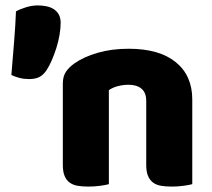

<svg xmlns="http://www.w3.org/2000/svg" viewBox="-20 -681 783 709"><path d="M520 -308Q520 -339 502.5 -353.5Q485 -368 455 -368Q435 -368 415.5 -363Q396 -358 382 -348V-1Q372 2 350.5 5Q329 8 306 8Q284 8 266.5 5Q249 2 237 -7Q225 -16 218.5 -31.5Q212 -47 212 -72V-372Q212 -399 223.5 -416Q235 -433 255 -447Q289 -471 340.5 -486Q392 -501 455 -501Q568 -501 629 -451.5Q690 -402 690 -314V-1Q680 2 658.5 5Q637 8 614 8Q592 8 574.5 5Q557 2 545 -7Q533 -16 526.5 -31.5Q520 -47 520 -72ZM152 -422Q141 -405 126 -397Q111 -389 88 -389Q69 -389 53 -393Q37 -397 22 -404Q27 -465 32 -526Q37 -587 39 -639Q53 -647 75.5 -654Q98 -661 119 -661Q135 -661 150.5 -658Q166 -655 178 -647.5Q190 -640 197 -627.5Q204 -615 204 -597Q204 -577 200 -553Q196 -529 188.5 -505Q181 -481 171.5 -459Q162 -437 152 -422Z"/></svg>

Font: Baloo Chettan
Style: Regular
Weight: 400
Designer: Maithili Shingre and Ek Type
Foundry: Ek Type
Version: Version 1.443;PS 1.000;hotconv 16.6.51;makeotf.lib2.5.65220;